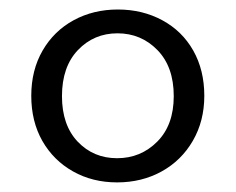

<svg xmlns="http://www.w3.org/2000/svg" viewBox="-20 -729 496 404"><path d="M45.8 -527.4Q45.8 -581.5 69.7 -622.7Q93.5 -663.8 134.9 -686.4Q176.4 -709 228 -709Q279.7 -709 321.5 -686.4Q363.3 -663.8 386.6 -622.7Q409.9 -581.5 409.9 -527.4Q409.9 -474.4 385.8 -432.8Q361.7 -391.2 320 -368.2Q278.2 -345.2 226.5 -345.2Q174.7 -345.2 133.7 -368.3Q92.7 -391.3 69.2 -432.3Q45.8 -473.4 45.8 -527.4ZM345.6 -526.7Q345.6 -588.5 311.2 -623.7Q276.8 -658.9 227.2 -658.9Q177.7 -658.9 144 -623.7Q110.4 -588.5 110.4 -526.7Q110.4 -465.8 143.5 -430.9Q176.7 -396.1 226.4 -396.1Q276.1 -396.1 310.8 -430.9Q345.6 -465.8 345.6 -526.7Z"/></svg>

Font: AF Albert Sans Medium
Style: Regular
Weight: 500
Designer: Andreas Rasmussen
Foundry: a.Foundry
Version: Version 1.300;Glyphs 3.2 (3231)